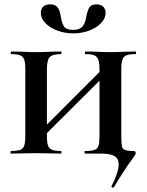

<svg xmlns="http://www.w3.org/2000/svg" viewBox="-20 -704 672 880"><path d="M592 -12Q602 -12 602 -2Q602 2 598 8.5Q594 15 587 24Q549 75 502 154Q500 156 498 156Q495 156 492.5 154Q490 152 491 150Q524 84 524 50Q524 23 505 11.5Q486 0 444 0H370Q367 0 367 -6Q367 -12 370 -12Q400 -12 413.5 -17Q427 -22 431.5 -36Q436 -50 436 -81V-385Q436 -415 431 -429.5Q426 -444 413 -450Q400 -456 372 -456Q369 -456 369 -462Q369 -468 372 -468L420 -467Q460 -465 487 -465Q511 -465 553 -467L601 -468Q604 -468 604 -462Q604 -456 601 -456Q573 -456 559.5 -450.5Q546 -445 541 -431Q536 -417 536 -387V-81Q536 -47 538.5 -34.5Q541 -22 552 -17Q563 -12 592 -12ZM135 -73 482 -420 502 -400 154 -53ZM32 -456Q29 -456 29 -462Q29 -468 32 -468L80 -467Q120 -465 145 -465Q172 -465 212 -467L260 -468Q262 -468 262 -462Q262 -456 260 -456Q220 -456 207.5 -442Q195 -428 195 -385V-81Q195 -51 200 -37Q205 -23 218.5 -17.5Q232 -12 260 -12Q262 -12 262 -6Q262 0 260 0Q229 0 212 -1L145 -2L80 -1Q62 0 30 0Q28 0 28 -6Q28 -12 30 -12Q59 -12 72.5 -17Q86 -22 91 -36.5Q96 -51 96 -81V-387Q96 -417 91 -431Q86 -445 72.5 -450.5Q59 -456 32 -456ZM375 -626Q381 -656 389.5 -670Q398 -684 422 -684Q442 -684 453 -673.5Q464 -663 464 -645Q464 -620 443 -598Q422 -576 388 -563.5Q354 -551 316 -551Q277 -551 242.5 -564Q208 -577 187.5 -598.5Q167 -620 167 -645Q167 -663 178 -673.5Q189 -684 210 -684Q229 -684 238.5 -675.5Q248 -667 252 -655.5Q256 -644 260 -622Q264 -596 274.5 -581.5Q285 -567 315 -567Q345 -567 358 -582.5Q371 -598 375 -626Z"/></svg>

Font: Cormorant SC
Style: Bold
Weight: 700
Designer: Christian Thalmann (Catharsis Fonts)
Foundry: Catharsis Fonts
Version: Version 4.000